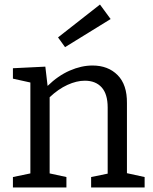

<svg xmlns="http://www.w3.org/2000/svg" viewBox="-20 -827 674 847"><path d="M540 -63 618 -46V0H382V-46L455 -61V-353Q455 -412 428.5 -441.5Q402 -471 354 -471Q318 -471 277.5 -452.5Q237 -434 199 -398V-62L273 -46V0H37V-46L114 -62V-463L37 -480V-526L180 -533L190 -448Q236 -493 287.5 -515.5Q339 -538 388 -538Q457 -538 499 -495.5Q541 -453 540 -372ZM468 -743 267 -619 236 -662 421 -807Z"/></svg>

Font: Bitter Pro
Style: Regular
Weight: 400
Designer: Sol Matas, and Bitter project Authors
Foundry: Sol Matas
Version: Version 1.010